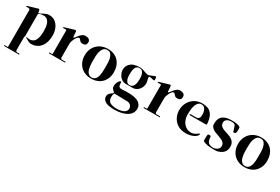

<svg xmlns="http://www.w3.org/2000/svg" viewBox="88 -1700 4536 3106"><g transform="rotate(30 2355.5 -147.5)"><path d="M256 -43Q253 -40 253 -36Q253 -29 253 -7Q253 15 253 43Q253 71 252.5 102.5Q252 134 252.5 160Q253 186 253.5 204Q254 222 255 223Q257 225 259.5 228Q262 231 264 233Q269 238 279.5 238Q290 238 300.5 237Q311 236 319 237Q327 238 327 245Q327 253 319 253H48Q40 253 40 245Q40 237 50.5 236.5Q61 236 73.5 237.5Q86 239 96.5 238Q107 237 107 227V-456Q107 -461 105 -463Q103 -465 100.5 -468Q98 -471 96 -473Q93 -476 85 -477Q77 -478 67.5 -478Q58 -478 49 -477.5Q40 -477 36 -477Q30 -477 32 -484Q34 -488 36 -489Q37 -492 42 -494L220 -547Q232 -551 239 -546Q246 -541 249 -532Q252 -523 252.5 -512.5Q253 -502 253 -494Q253 -486 260 -486Q274 -486 292 -495.5Q310 -505 331 -516.5Q352 -528 376 -537.5Q400 -547 427 -547Q500 -547 546 -510Q592 -473 615.5 -417Q639 -361 641 -295.5Q643 -230 627 -172Q616 -132 596 -99Q576 -66 548 -42.5Q520 -19 484 -6Q448 7 406 7Q380 7 357 -4.5Q334 -16 311 -29Q306 -32 300 -34.5Q294 -37 290 -40Q285 -44 286 -48Q287 -52 293 -53Q353 -38 390 -52.5Q427 -67 447 -100Q467 -133 474 -178Q481 -223 481 -270Q481 -304 477.5 -343.5Q474 -383 461 -416.5Q448 -450 422 -472Q396 -494 350 -494Q342 -494 327 -492.5Q312 -491 297 -487.5Q282 -484 271 -477Q260 -470 260 -460V-73Q260 -68 260.5 -64Q261 -60 261 -55L256 -43Z M1033 -20Q1035 -16 1036 -11.5Q1037 -7 1030 -7H737Q729 -7 729 -15Q729 -23 738.5 -23.5Q748 -24 759 -23Q770 -22 779.5 -23Q789 -24 789 -33V-467Q789 -477 778 -477.5Q767 -478 753.5 -477Q740 -476 729.5 -476Q719 -476 721 -484Q723 -488 725 -489Q726 -492 731 -494L908 -547Q913 -549 920.5 -547.5Q928 -546 931 -541Q934 -536 935.5 -522Q937 -508 938 -490.5Q939 -473 939.5 -457Q940 -441 942 -434Q943 -429 943.5 -428Q944 -427 949 -426Q959 -425 972 -444Q985 -463 1003.5 -486Q1022 -509 1047.5 -528.5Q1073 -548 1108 -548Q1124 -548 1140 -544.5Q1156 -541 1168.5 -533Q1181 -525 1188.5 -512Q1196 -499 1196 -480Q1196 -413 1129 -413Q1115 -413 1104 -415Q1093 -417 1082 -425Q1079 -428 1072.5 -434.5Q1066 -441 1059 -448.5Q1052 -456 1046.5 -462Q1041 -468 1039 -468Q1031 -470 1024 -467Q1009 -462 994 -443Q979 -424 967.5 -400Q956 -376 949 -352Q942 -328 942 -313V-44Q942 -39 949 -31Q956 -23 961 -23H1029L1033 -20Z M1249 -270Q1249 -331 1269.5 -382Q1290 -433 1326.5 -469.5Q1363 -506 1414 -526.5Q1465 -547 1526 -547Q1590 -547 1640 -526.5Q1690 -506 1724.5 -469Q1759 -432 1777.5 -380Q1796 -328 1796 -266Q1796 -205 1776.5 -155Q1757 -105 1722 -69Q1687 -33 1637 -13Q1587 7 1526 7Q1464 7 1413 -13Q1362 -33 1325.5 -69.5Q1289 -106 1269 -157Q1249 -208 1249 -270ZM1408 -270Q1408 -250 1408.5 -223Q1409 -196 1412 -167.5Q1415 -139 1422 -111Q1429 -83 1442 -61.5Q1455 -40 1475 -26.5Q1495 -13 1524 -13Q1554 -13 1573.5 -26.5Q1593 -40 1605.5 -61.5Q1618 -83 1624.5 -111Q1631 -139 1633.5 -167.5Q1636 -196 1636 -223Q1636 -250 1636 -270Q1636 -300 1635.5 -344Q1635 -388 1625.5 -428.5Q1616 -469 1593.5 -498Q1571 -527 1527 -527Q1481 -527 1457 -499Q1433 -471 1422 -430.5Q1411 -390 1409.5 -346Q1408 -302 1408 -270Z M2404 -546Q2407 -548 2410 -547.5Q2413 -547 2416 -547Q2424 -547 2426 -540Q2428 -533 2429 -527L2433 -489Q2434 -481 2423 -479Q2400 -477 2377 -485Q2354 -493 2332 -492Q2325 -491 2324 -490Q2323 -489 2322 -482Q2321 -469 2324 -455Q2327 -441 2330.5 -427Q2334 -413 2337 -399Q2340 -385 2340 -371Q2340 -339 2328.5 -308.5Q2317 -278 2296.5 -254Q2276 -230 2247.5 -215Q2219 -200 2186 -200H2053Q2019 -200 1991 -216Q1951 -240 1927.5 -278.5Q1904 -317 1899.5 -359Q1895 -401 1911.5 -441.5Q1928 -482 1969 -510Q1988 -523 2014 -531.5Q2040 -540 2067.5 -544Q2095 -548 2122.5 -547.5Q2150 -547 2172 -541Q2184 -538 2203 -531Q2222 -524 2242 -517.5Q2262 -511 2280 -507.5Q2298 -504 2308 -508ZM2032 -373Q2032 -350 2034 -322.5Q2036 -295 2045 -270.5Q2054 -246 2071.5 -229.5Q2089 -213 2119 -213Q2149 -213 2167.5 -229.5Q2186 -246 2196 -270Q2206 -294 2209.5 -322Q2213 -350 2213 -373Q2213 -395 2210.5 -423Q2208 -451 2199 -476Q2190 -501 2172 -517.5Q2154 -534 2124 -534Q2092 -534 2073.5 -518Q2055 -502 2046 -477.5Q2037 -453 2034.5 -425Q2032 -397 2032 -373ZM1960 16Q1960 15 1954 9Q1948 3 1940 -4.5Q1932 -12 1924.5 -19.5Q1917 -27 1915 -30Q1905 -45 1904.5 -71Q1904 -97 1911.5 -122.5Q1919 -148 1933 -169Q1947 -190 1966 -195Q1976 -198 1977.5 -188.5Q1979 -179 1979 -164.5Q1979 -150 1981.5 -133.5Q1984 -117 1995 -106Q2003 -98 2009 -96Q2015 -94 2026 -93Q2043 -91 2059 -92.5Q2075 -94 2092 -95Q2120 -96 2155 -96.5Q2190 -97 2226.5 -93.5Q2263 -90 2298 -81Q2333 -72 2360 -54.5Q2387 -37 2403.5 -10Q2420 17 2420 57Q2420 96 2405.5 125.5Q2391 155 2366 177Q2341 199 2309 213.5Q2277 228 2242 237Q2207 246 2172 250Q2137 254 2106 254Q2082 254 2053.5 252.5Q2025 251 1997.5 245.5Q1970 240 1945.5 229Q1921 218 1903 198Q1879 171 1879 132Q1879 104 1892 86.5Q1905 69 1921 57.5Q1937 46 1949 37Q1961 28 1960 16ZM2189 32Q2136 30 2084 28.5Q2032 27 1979 27Q1973 27 1970 32Q1962 46 1960 67Q1958 88 1958 104Q1958 133 1969.5 158Q1981 183 2007 198Q2031 212 2070.5 218Q2110 224 2151.5 221Q2193 218 2230 206Q2267 194 2286 173Q2302 155 2305.5 132Q2309 109 2301 88.5Q2293 68 2275.5 52.5Q2258 37 2233 33Q2222 31 2211 31.5Q2200 32 2189 32Z M2801 -20Q2803 -16 2804 -11.5Q2805 -7 2798 -7H2505Q2497 -7 2497 -15Q2497 -23 2506.5 -23.5Q2516 -24 2527 -23Q2538 -22 2547.5 -23Q2557 -24 2557 -33V-467Q2557 -477 2546 -477.5Q2535 -478 2521.5 -477Q2508 -476 2497.5 -476Q2487 -476 2489 -484Q2491 -488 2493 -489Q2494 -492 2499 -494L2676 -547Q2681 -549 2688.5 -547.5Q2696 -546 2699 -541Q2702 -536 2703.5 -522Q2705 -508 2706 -490.5Q2707 -473 2707.5 -457Q2708 -441 2710 -434Q2711 -429 2711.5 -428Q2712 -427 2717 -426Q2727 -425 2740 -444Q2753 -463 2771.5 -486Q2790 -509 2815.5 -528.5Q2841 -548 2876 -548Q2892 -548 2908 -544.5Q2924 -541 2936.5 -533Q2949 -525 2956.5 -512Q2964 -499 2964 -480Q2964 -413 2897 -413Q2883 -413 2872 -415Q2861 -417 2850 -425Q2847 -428 2840.5 -434.5Q2834 -441 2827 -448.5Q2820 -456 2814.5 -462Q2809 -468 2807 -468Q2799 -470 2792 -467Q2777 -462 2762 -443Q2747 -424 2735.5 -400Q2724 -376 2717 -352Q2710 -328 2710 -313V-44Q2710 -39 2717 -31Q2724 -23 2729 -23H2797L2801 -20Z M3376 -345Q3377 -346 3377 -349Q3377 -372 3378 -393.5Q3379 -415 3374 -438Q3366 -476 3345 -501.5Q3324 -527 3282 -527Q3249 -527 3227 -503Q3206 -482 3194.5 -452.5Q3183 -423 3177.5 -391Q3172 -359 3171 -327Q3170 -295 3170 -267Q3170 -226 3182.5 -187Q3195 -148 3219 -116Q3238 -91 3263.5 -74Q3289 -57 3317.5 -50Q3346 -43 3376.5 -46Q3407 -49 3435 -64Q3449 -72 3461 -81Q3473 -90 3487 -98Q3495 -103 3499 -103.5Q3503 -104 3502 -91Q3501 -81 3493.5 -70.5Q3486 -60 3479 -53Q3453 -29 3415 -14.5Q3377 0 3335 4.5Q3293 9 3252 4.5Q3211 0 3179 -13Q3115 -39 3076.5 -88.5Q3038 -138 3024 -197.5Q3010 -257 3020.5 -319Q3031 -381 3065 -431.5Q3099 -482 3156.5 -514.5Q3214 -547 3294 -547Q3346 -547 3391.5 -530.5Q3437 -514 3469 -471Q3481 -455 3491 -432Q3501 -409 3507.5 -384Q3514 -359 3517.5 -334Q3521 -309 3519 -290Q3518 -285 3516.5 -282.5Q3515 -280 3509 -280H3210Q3204 -280 3200.5 -283Q3197 -286 3197 -290Q3197 -294 3200.5 -297Q3204 -300 3213 -300H3317Q3341 -300 3354 -312Q3367 -324 3376 -345Z M3973 -393Q3966 -393 3959.5 -392.5Q3953 -392 3950 -400Q3940 -424 3933.5 -450Q3927 -476 3916 -500Q3911 -510 3901.5 -516Q3892 -522 3880.5 -524Q3869 -526 3857 -526.5Q3845 -527 3836 -527Q3817 -527 3798 -522Q3779 -517 3763.5 -507Q3748 -497 3738.5 -481Q3729 -465 3729 -444Q3729 -415 3742 -396.5Q3755 -378 3776 -365Q3797 -352 3824 -343Q3851 -334 3879.5 -325Q3908 -316 3935 -304Q3962 -292 3983 -274Q4004 -256 4017 -229.5Q4030 -203 4030 -164Q4030 -58 3934 -14Q3913 -4 3897.5 0.5Q3882 5 3868 6.5Q3854 8 3838 7.5Q3822 7 3800 7Q3779 7 3754 5.5Q3729 4 3704.5 0.5Q3680 -3 3656.5 -10.5Q3633 -18 3615 -30Q3610 -33 3610 -39Q3610 -66 3609.5 -95Q3609 -124 3615 -151Q3616 -160 3625 -160H3663Q3666 -160 3668 -155Q3670 -150 3671 -143.5Q3672 -137 3672.5 -130.5Q3673 -124 3673 -122Q3675 -90 3687.5 -64Q3700 -38 3730 -24Q3753 -13 3783 -12Q3813 -11 3840 -21Q3867 -31 3885.5 -51.5Q3904 -72 3904 -103Q3904 -119 3900.5 -133Q3897 -147 3886 -160Q3868 -182 3838 -196Q3808 -210 3775 -221.5Q3742 -233 3709.5 -245.5Q3677 -258 3653 -278Q3642 -287 3630 -303Q3618 -319 3616 -333Q3615 -341 3615.5 -350.5Q3616 -360 3616 -368Q3616 -507 3749 -538Q3762 -541 3783.5 -543.5Q3805 -546 3830 -547Q3855 -548 3882 -546.5Q3909 -545 3932.5 -541Q3956 -537 3974.5 -529.5Q3993 -522 4001 -510Q4003 -508 4003 -504Q4003 -494 4004 -475.5Q4005 -457 4003.5 -438.5Q4002 -420 3995.5 -406.5Q3989 -393 3973 -393Z M4114 -270Q4114 -331 4134.5 -382Q4155 -433 4191.5 -469.5Q4228 -506 4279 -526.5Q4330 -547 4391 -547Q4455 -547 4505 -526.5Q4555 -506 4589.5 -469Q4624 -432 4642.5 -380Q4661 -328 4661 -266Q4661 -205 4641.5 -155Q4622 -105 4587 -69Q4552 -33 4502 -13Q4452 7 4391 7Q4329 7 4278 -13Q4227 -33 4190.5 -69.5Q4154 -106 4134 -157Q4114 -208 4114 -270ZM4273 -270Q4273 -250 4273.5 -223Q4274 -196 4277 -167.5Q4280 -139 4287 -111Q4294 -83 4307 -61.5Q4320 -40 4340 -26.5Q4360 -13 4389 -13Q4419 -13 4438.5 -26.5Q4458 -40 4470.5 -61.5Q4483 -83 4489.5 -111Q4496 -139 4498.5 -167.5Q4501 -196 4501 -223Q4501 -250 4501 -270Q4501 -300 4500.5 -344Q4500 -388 4490.5 -428.5Q4481 -469 4458.5 -498Q4436 -527 4392 -527Q4346 -527 4322 -499Q4298 -471 4287 -430.5Q4276 -390 4274.5 -346Q4273 -302 4273 -270Z"/></g></svg>

Font: SoukouMincho
Style: Regular
Weight: 400
Designer: Dr. Ken Lunde (project architect, glyph set definition & overall production); Masataka HATTORI  (production & ideograph 
Foundry: Adobe Systems Incorporated
Version: Version 1.00